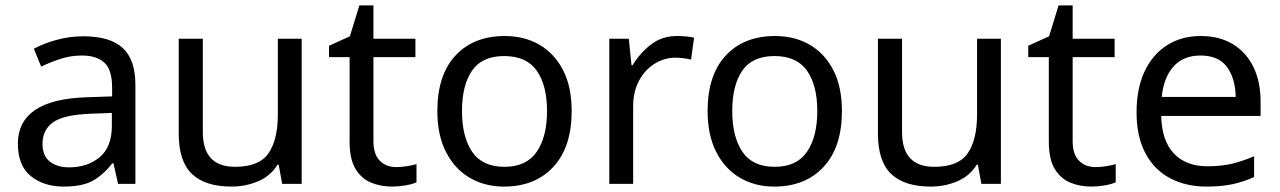

<svg xmlns="http://www.w3.org/2000/svg" viewBox="-20 -679 4726 709"><path d="M288 -545Q386 -545 433 -502Q480 -459 480 -365V0H416L399 -76H395Q360 -32 321.5 -11Q283 10 215 10Q142 10 94 -28.5Q46 -67 46 -149Q46 -229 109 -272.5Q172 -316 303 -320L394 -323V-355Q394 -422 365 -448Q336 -474 283 -474Q241 -474 203 -461.5Q165 -449 132 -433L105 -499Q140 -518 188 -531.5Q236 -545 288 -545ZM314 -259Q214 -255 175.5 -227Q137 -199 137 -148Q137 -103 164.5 -82Q192 -61 235 -61Q303 -61 348 -98.5Q393 -136 393 -214V-262Z M1094 -536V0H1022L1009 -71H1005Q979 -29 933 -9.5Q887 10 835 10Q738 10 689 -36.5Q640 -83 640 -185V-536H729V-191Q729 -63 848 -63Q937 -63 971.5 -113Q1006 -163 1006 -257V-536Z M1443 -62Q1463 -62 1484 -65.5Q1505 -69 1518 -73V-6Q1504 1 1478 5.5Q1452 10 1428 10Q1386 10 1350.5 -4.5Q1315 -19 1293 -55Q1271 -91 1271 -156V-468H1195V-510L1272 -545L1307 -659H1359V-536H1514V-468H1359V-158Q1359 -109 1382.5 -85.5Q1406 -62 1443 -62Z M2091 -269Q2091 -136 2023.5 -63Q1956 10 1841 10Q1770 10 1714.5 -22.5Q1659 -55 1627 -117.5Q1595 -180 1595 -269Q1595 -402 1662 -474Q1729 -546 1844 -546Q1917 -546 1972.5 -513.5Q2028 -481 2059.5 -419.5Q2091 -358 2091 -269ZM1686 -269Q1686 -174 1723.5 -118.5Q1761 -63 1843 -63Q1924 -63 1962 -118.5Q2000 -174 2000 -269Q2000 -364 1962 -418Q1924 -472 1842 -472Q1760 -472 1723 -418Q1686 -364 1686 -269Z M2480 -546Q2495 -546 2512.5 -544.5Q2530 -543 2543 -540L2532 -459Q2519 -462 2503.5 -464Q2488 -466 2474 -466Q2433 -466 2397 -443.5Q2361 -421 2339.5 -380.5Q2318 -340 2318 -286V0H2230V-536H2302L2312 -438H2316Q2342 -482 2383 -514Q2424 -546 2480 -546Z M3089 -269Q3089 -136 3021.5 -63Q2954 10 2839 10Q2768 10 2712.5 -22.5Q2657 -55 2625 -117.5Q2593 -180 2593 -269Q2593 -402 2660 -474Q2727 -546 2842 -546Q2915 -546 2970.5 -513.5Q3026 -481 3057.5 -419.5Q3089 -358 3089 -269ZM2684 -269Q2684 -174 2721.5 -118.5Q2759 -63 2841 -63Q2922 -63 2960 -118.5Q2998 -174 2998 -269Q2998 -364 2960 -418Q2922 -472 2840 -472Q2758 -472 2721 -418Q2684 -364 2684 -269Z M3676 -536V0H3604L3591 -71H3587Q3561 -29 3515 -9.5Q3469 10 3417 10Q3320 10 3271 -36.5Q3222 -83 3222 -185V-536H3311V-191Q3311 -63 3430 -63Q3519 -63 3553.5 -113Q3588 -163 3588 -257V-536Z M4025 -62Q4045 -62 4066 -65.5Q4087 -69 4100 -73V-6Q4086 1 4060 5.5Q4034 10 4010 10Q3968 10 3932.5 -4.5Q3897 -19 3875 -55Q3853 -91 3853 -156V-468H3777V-510L3854 -545L3889 -659H3941V-536H4096V-468H3941V-158Q3941 -109 3964.5 -85.5Q3988 -62 4025 -62Z M4414 -546Q4483 -546 4532.5 -516Q4582 -486 4608.5 -431.5Q4635 -377 4635 -304V-251H4268Q4270 -160 4314.5 -112.5Q4359 -65 4439 -65Q4490 -65 4529.5 -74.5Q4569 -84 4611 -102V-25Q4570 -7 4530 1.5Q4490 10 4435 10Q4359 10 4300.5 -21Q4242 -52 4209.5 -113.5Q4177 -175 4177 -264Q4177 -352 4206.5 -415Q4236 -478 4289.5 -512Q4343 -546 4414 -546ZM4413 -474Q4350 -474 4313.5 -433.5Q4277 -393 4270 -321H4543Q4542 -389 4511 -431.5Q4480 -474 4413 -474Z"/></svg>

Font: Noto Sans Tifinagh Tawellemmet
Style: Regular
Weight: 400
Designer: JamraPatel
Foundry: JamraPatel LLC
Version: Version 2.006; ttfautohint (v1.8.4.7-5d5b)